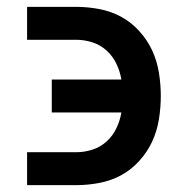

<svg xmlns="http://www.w3.org/2000/svg" viewBox="-20 -540 540 560"><path d="M59 0V-96H202Q226 -96 249.5 -103.5Q273 -111 291 -127.5Q309 -144 319.5 -166Q330 -188 334 -212H131V-308H334Q330 -332 319.5 -354Q309 -376 291 -392.5Q273 -409 249.5 -416.5Q226 -424 202 -424H59V-520H202Q236 -520 270 -513.5Q304 -507 333.5 -491Q363 -475 386.5 -449Q410 -423 424 -392.5Q438 -362 443.5 -328Q449 -294 449 -260Q449 -226 443.5 -192Q438 -158 424 -127.5Q410 -97 386.5 -71Q363 -45 333.5 -29Q304 -13 270 -6.5Q236 0 202 0Z"/></svg>

Font: Iosevka Term Curly
Style: Bold
Weight: 700
Designer: Belleve Invis
Foundry: Belleve Invis
Version: Version 32.3.0